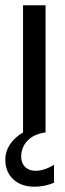

<svg xmlns="http://www.w3.org/2000/svg" viewBox="-32 -500 247 725"><path d="M140 0Q96 6 72 31Q48 56 48 92Q48 116 63 130.5Q78 145 102 145Q135 145 172 122V190Q137 205 98 205Q48 205 18 177Q-12 149 -12 102Q-12 72 5.5 45.5Q23 19 55 0V-480H140Z"/></svg>

Font: Glametrix
Style: Bold
Weight: 700
Designer: gluk
Foundry: gluk
Version: Version 0.40